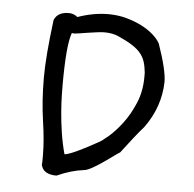

<svg xmlns="http://www.w3.org/2000/svg" viewBox="-45 -571 662 656"><g transform="rotate(5 286.0 -242.5)"><path d="M512 -311Q510 -225 457 -152Q441 -134 422.5 -110.5Q404 -87 382 -58Q378 -56 363.5 -45.5Q349 -35 330.5 -22Q312 -9 293.5 1.5Q275 12 264 13Q221 18 172 40Q126 40 119 7Q120 1 120 -7Q120 -15 120 -25Q120 -75 110 -142.5Q100 -210 100 -291Q100 -327 104 -376.5Q108 -426 116 -489Q128 -517 166 -517Q183 -517 196 -506Q250 -525 301 -525Q334 -525 363 -517Q392 -509 415.5 -497Q439 -485 456 -470Q473 -455 481 -440Q512 -351 512 -311ZM442 -336Q440 -357 435 -373Q430 -389 419.5 -402Q409 -415 390.5 -427Q372 -439 343 -452Q322 -462 293 -462Q284 -462 268 -460Q252 -458 236 -455.5Q220 -453 207.5 -451Q195 -449 192 -449Q185 -449 182 -450Q166 -408 166 -269Q166 -257 166.5 -233Q167 -209 169.5 -177Q172 -145 177.5 -108.5Q183 -72 193 -35Q217 -37 305 -86Q317 -92 339.5 -111.5Q362 -131 385 -161.5Q408 -192 425 -232.5Q442 -273 442 -322Z"/></g></svg>

Font: Gaegu
Style: Accents-Regular
Weight: 400
Designer: JIKJI
Foundry: JIKJI
Version: Version 1.00